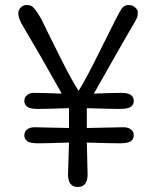

<svg xmlns="http://www.w3.org/2000/svg" viewBox="-20 -735 625 765"><path d="M326 -225 472 -228Q490 -228 501.5 -219.5Q513 -211 513 -196Q513 -181 501.5 -172.5Q490 -164 457.5 -164Q425 -164 326 -167L329 -40Q329 10 290 10Q251 10 251 -40L255 -167Q162 -164 131 -164Q100 -164 88.5 -172.5Q77 -181 77 -196Q77 -211 88.5 -219.5Q100 -228 118 -228L255 -225V-304Q162 -301 131 -301Q100 -301 88.5 -309.5Q77 -318 77 -333Q77 -348 88.5 -356.5Q100 -365 113 -365Q151 -365 226 -362L144 -507Q101 -581 86.5 -605.5Q72 -630 64 -644Q53 -667 53 -681.5Q53 -696 63 -705.5Q73 -715 84.5 -715Q96 -715 102.5 -712.5Q109 -710 115.5 -702.5Q122 -695 127 -688Q132 -681 140 -667Q148 -653 153 -642Q158 -631 168.5 -610Q179 -589 221 -504.5Q263 -420 293 -373Q319 -412 386 -548Q453 -684 464 -699.5Q475 -715 491.5 -715Q508 -715 518.5 -705.5Q529 -696 529 -687.5Q529 -679 528.5 -675.5Q528 -672 527 -668Q526 -664 522.5 -657.5Q519 -651 515.5 -644.5Q512 -638 504.5 -625.5Q497 -613 489.5 -600Q482 -587 469 -564.5Q456 -542 443 -519L354 -362Q435 -365 462.5 -365Q490 -365 501.5 -356.5Q513 -348 513 -333Q513 -318 501.5 -309.5Q490 -301 456 -301Q422 -301 326 -304Z"/></svg>

Font: Delius
Style: Regular
Weight: 400
Designer: Natalia Raices
Foundry: Natalia Raices
Version: Version 1.001